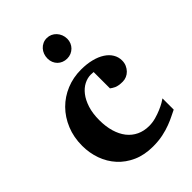

<svg xmlns="http://www.w3.org/2000/svg" viewBox="-216 -824 933 933"><g transform="rotate(-45 251.0 -357.0)"><path d="M471.2 -43.9Q458.5 -38.1 440.2 -28.8Q421.9 -19.5 397.7 -10.3Q373.5 -1 342.8 5.6Q312 12.2 273.9 12.2Q215.3 12.2 170.4 -7.8Q125.5 -27.8 94.7 -61.8Q64 -95.7 48.1 -140.1Q32.2 -184.6 32.2 -233.9Q32.2 -293 52.5 -342Q72.8 -391.1 107.7 -426.3Q142.6 -461.4 189.5 -480.7Q236.3 -500 290 -500Q329.6 -500 361.3 -491.9Q393.1 -483.9 415.8 -469.2Q438.5 -454.6 450.7 -434.3Q462.9 -414.1 462.9 -390.1Q462.9 -373 456.8 -359.4Q450.7 -345.7 440.9 -335.7Q431.2 -325.7 418.5 -320.3Q405.8 -314.9 392.1 -314.9Q376.5 -314.9 366 -316.9Q355.5 -318.8 348.1 -322Q340.8 -325.2 335.4 -328.9Q330.1 -332.5 325.2 -335.9V-448.2Q318.8 -448.2 315.2 -448.7Q311.5 -449.2 306.2 -449.2Q283.2 -449.2 260.5 -437.5Q237.8 -425.8 219.7 -402.6Q201.7 -379.4 190.4 -344.5Q179.2 -309.6 179.2 -263.2Q179.2 -219.2 189.7 -183.8Q200.2 -148.4 219.7 -123.5Q239.3 -98.6 267.6 -85.2Q295.9 -71.8 331.1 -71.8Q354 -71.8 377 -78.1Q399.9 -84.5 419.2 -92.8Q438.5 -101.1 452.4 -109.1Q466.3 -117.2 471.2 -121.1ZM349.1 -652.8Q349.1 -639.2 344 -626.7Q338.9 -614.3 329.6 -605Q320.3 -595.7 307.9 -590.3Q295.4 -585 280.8 -585Q266.1 -585 253.7 -590.1Q241.2 -595.2 232.2 -604.2Q223.1 -613.3 218 -625.7Q212.9 -638.2 212.9 -652.8Q212.9 -668 217.8 -681.2Q222.7 -694.3 231.7 -704.3Q240.7 -714.4 253.2 -720.2Q265.6 -726.1 280.8 -726.1Q294.9 -726.1 307.4 -720.5Q319.8 -714.8 329.1 -704.8Q338.4 -694.8 343.8 -681.4Q349.1 -668 349.1 -652.8Z"/></g></svg>

Font: Charis SIL Eur
Style: Bold
Weight: 700
Foundry: SIL International
Version: Version 5.000